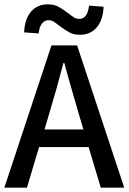

<svg xmlns="http://www.w3.org/2000/svg" viewBox="-20 -864 592 884"><path d="M0 0ZM388 -187H160L104 0H0L217 -655H335L552 0H444ZM364 -268 338 -356Q324 -403 306.5 -465Q289 -527 281 -555Q280 -563 276 -574H272Q240 -451 211 -356L185 -268ZM255 -744Q236 -759 226 -765Q216 -771 203 -771Q185 -771 173 -755.5Q161 -740 158 -710L91 -715Q94 -777 123 -810.5Q152 -844 200 -844Q228 -844 247 -834Q266 -824 293 -804Q312 -789 322 -783Q332 -777 345 -777Q383 -777 390 -838L457 -833Q454 -771 425 -737.5Q396 -704 348 -704Q320 -704 301 -714Q282 -724 255 -744Z"/></svg>

Font: Assistant SemiBold
Style: Regular
Weight: 600
Designer: Hebrew By Ben Nathan, Latin by Paul Hunt
Version: Version 2.001; ttfautohint (v1.6)